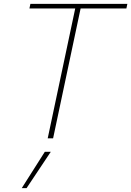

<svg xmlns="http://www.w3.org/2000/svg" viewBox="-20 -719 682 998"><path d="M371 -675H133L138 -699H642L637 -675H399L256 0H228ZM213 70H244L118 259H93Z"/></svg>

Font: Prompt Thin
Style: Italic
Weight: 250
Italic angle: -12°
Designer: Katatrad Team
Foundry: CadsonDemak
Version: Version 1.001